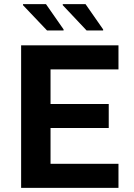

<svg xmlns="http://www.w3.org/2000/svg" viewBox="-20 -907 647 927"><path d="M82 0V-688H552V-572H224V-405H505V-289H224V-116H552V0ZM478 -760H398L283 -882V-887H393L478 -765ZM287 -760H207L91 -882V-887H202L287 -765Z"/></svg>

Font: Saira SemiBold
Style: Regular
Weight: 600
Designer: Hector Gatti with collaboration of the Omnibus-Type team
Foundry: Omnibus-Type
Version: Version 1.100; ttfautohint (v1.8.3)